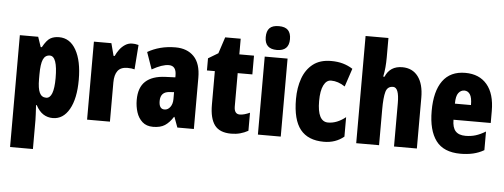

<svg xmlns="http://www.w3.org/2000/svg" viewBox="-59 -946 3563 1356"><g transform="rotate(5 1722.0 -268.0)"><path d="M328 -563Q405 -563 448.5 -486Q492 -409 492 -275Q492 -142 449 -66Q406 10 332 10Q295 10 265 -9Q235 -28 212 -71H207Q209 -34 210.5 -7.5Q212 19 212 35V240H50V-553H180L204 -482H212Q240 -533 265.5 -548Q291 -563 328 -563ZM274 -428Q241 -428 226.5 -395.5Q212 -363 212 -288V-256Q212 -190 226.5 -159.5Q241 -129 273 -129Q328 -129 328 -273Q328 -428 274 -428Z M846 -563Q856 -563 866 -562Q876 -561 891 -557L878 -383Q859 -389 828 -389Q780 -389 758.5 -360.5Q737 -332 737 -278V0H575V-553H699L722 -465H730Q740 -488 756.5 -510.5Q773 -533 796 -548Q819 -563 846 -563Z M1153 -563Q1236 -563 1284 -513.5Q1332 -464 1332 -363V0H1215L1188 -73H1185Q1158 -31 1126.5 -10.5Q1095 10 1043 10Q996 10 967 -16Q938 -42 925 -83Q912 -124 912 -169Q912 -258 959.5 -301.5Q1007 -345 1098 -349L1170 -352V-366Q1170 -434 1117 -434Q1070 -434 998 -393L956 -513Q997 -537 1046.5 -550Q1096 -563 1153 -563ZM1140 -245Q1074 -242 1074 -176Q1074 -119 1113 -119Q1137 -119 1153.5 -141Q1170 -163 1170 -198V-247Z M1646 -130Q1661 -130 1679 -135Q1697 -140 1717 -149V-21Q1690 -6 1660.5 2Q1631 10 1597 10Q1515 10 1479.5 -37.5Q1444 -85 1444 -182V-420H1388V-506L1458 -548L1496 -664H1606V-553H1710V-420H1606V-184Q1606 -130 1646 -130Z M1867 -776Q1912 -776 1932.5 -754.5Q1953 -733 1953 -691Q1953 -607 1867 -607Q1781 -607 1781 -691Q1781 -734 1801.5 -755Q1822 -776 1867 -776ZM1948 -553V0H1786V-553Z M2254 10Q2142 10 2087 -58.5Q2032 -127 2032 -274Q2032 -355 2055.5 -420.5Q2079 -486 2128.5 -524.5Q2178 -563 2257 -563Q2303 -563 2340 -552.5Q2377 -542 2410 -521L2367 -392Q2318 -425 2268 -425Q2235 -425 2215.5 -386Q2196 -347 2196 -274Q2196 -128 2272 -128Q2335 -128 2396 -177V-39Q2337 10 2254 10Z M2645 -621Q2645 -587 2642 -552.5Q2639 -518 2632 -485H2641Q2674 -563 2761 -563Q2833 -563 2873 -510Q2913 -457 2913 -360V0H2751V-308Q2751 -419 2708 -419Q2668 -419 2656.5 -379Q2645 -339 2645 -253V0H2483V-760H2645Z M3208 -562Q3307 -562 3362 -497Q3417 -432 3417 -310V-225H3153Q3153 -170 3176 -144.5Q3199 -119 3247 -119Q3285 -119 3318 -129Q3351 -139 3389 -162V-30Q3353 -9 3312 0.5Q3271 10 3223 10Q3103 10 3048.5 -63Q2994 -136 2994 -274Q2994 -413 3048 -487.5Q3102 -562 3208 -562ZM3212 -437Q3187 -437 3170 -415Q3153 -393 3153 -339H3267Q3267 -392 3252 -414.5Q3237 -437 3212 -437Z"/></g></svg>

Font: Noto Sans Tamil ExtraCondensed Black
Style: Regular
Weight: 900
Width: 2
Designer: Jelle Bosma - Monotype Design Team
Foundry: Monotype Imaging Inc.
Version: Version 2.004; ttfautohint (v1.8.4.7-5d5b)